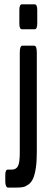

<svg xmlns="http://www.w3.org/2000/svg" viewBox="-20 -702 237 886"><path d="M16.6 163.6Q11.2 163.6 7.8 155.8Q4.4 147.9 4.4 135.3V105.5Q4.4 80.6 16.1 80.6H35.2Q53.7 80.6 62.5 65.2Q71.3 49.8 71.3 2.9V-459Q71.3 -491.2 83.5 -491.2H137.7Q149.9 -491.2 149.9 -459V1.5Q149.9 44.4 145 75.2Q140.1 106 132.3 122.8Q124.5 139.6 111.6 149.2Q98.6 158.7 86.9 161.1Q75.2 163.6 57.6 163.6ZM81.5 -566.9Q69.3 -566.9 69.3 -593.3V-656.2Q69.3 -682.1 81.5 -682.1H139.6Q151.9 -682.1 151.9 -656.2V-593.3Q151.9 -566.9 139.6 -566.9Z"/></svg>

Font: BenchNine
Style: Bold
Weight: 700
Version: Version 1 ; ttfautohint (v0.92.18-e454-dirty) -l 8 -r 50 -G 